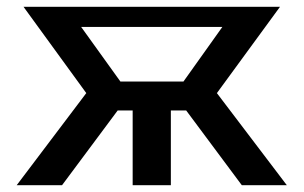

<svg xmlns="http://www.w3.org/2000/svg" viewBox="-20 -543 890 563"><path d="M29 0H162L325 -219H369V0H481V-219H526L689 0H821L616 -270L801 -523H49L233 -270ZM333 -304 218 -464H632L518 -304Z"/></svg>

Font: FIGSv2-sans-serif SemiBold
Style: Regular
Weight: 600
Designer: Matt McInerney, Pablo Impallari, Rodrigo Fuenzalida,Mirko Velimirovic
Foundry: Matt McInerney, Pablo Impallari, Rodrigo Fuenzalida
Version: Version 4.021;hotconv 1.0.109;makeotfexe 2.5.65596